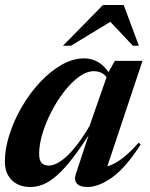

<svg xmlns="http://www.w3.org/2000/svg" viewBox="-20 -738 600 770"><path d="M284.5 -41 345 -225 353 -223.5Q308.5 -152 273 -106Q237.5 -60 208 -34.2Q178.5 -8.5 152.8 1.8Q127 12 101.5 12Q71.5 12 48.5 0Q25.5 -12 12.5 -34.8Q-0.5 -57.5 -0.5 -89.5Q-0.5 -141 17.8 -198.2Q36 -255.5 67.5 -309.5Q99 -363.5 140 -407.5Q181 -451.5 226.5 -477.8Q272 -504 318.5 -504Q350 -504 377.5 -486.5Q405 -469 426.5 -431L417.5 -412.5Q407 -433.5 391.8 -443Q376.5 -452.5 356.5 -452.5Q327.5 -452.5 296.8 -430Q266 -407.5 237.5 -371Q209 -334.5 186.2 -290.2Q163.5 -246 150.2 -202Q137 -158 137 -121.5Q137 -95 147 -84.5Q157 -74 176 -74Q189 -74 206 -81.8Q223 -89.5 243.8 -107.8Q264.5 -126 288.5 -156.8Q312.5 -187.5 339 -232.5L413 -444.5L440.5 -494H551.5L402.5 -47L389 -67.5Q407 -68 429.2 -77.8Q451.5 -87.5 478.2 -109Q505 -130.5 536 -166L544 -158.5Q484.5 -65.5 430.2 -26.8Q376 12 330.5 12Q300.5 12 288.2 -2.2Q276 -16.5 284.5 -41ZM232.5 -554.5 393 -718H476L537 -554.5H513L406.5 -667.5H450.5L264.5 -554.5Z"/></svg>

Font: Newsreader 60pt SemiBold
Style: Italic
Weight: 600
Italic angle: -17°
Designer: Hugues Gentile
Foundry: Production Type
Version: Version 1.003